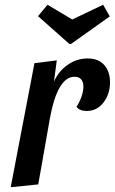

<svg xmlns="http://www.w3.org/2000/svg" viewBox="-20 -776 483 808"><path d="M349 -530Q395 -530 419 -502Q443 -474 443 -430Q443 -380 415.5 -344.5Q388 -309 345 -309Q314 -309 302 -327Q314 -344 322.5 -368Q331 -392 331 -412Q331 -431 321.5 -442Q312 -453 294 -453Q222 -453 190 -278L141 0L25 12L125 -510L219 -522L207 -432Q226 -476 264.5 -503Q303 -530 349 -530ZM414 -756 442 -707 279 -591H272L140 -708L180 -756L284 -694Z"/></svg>

Font: Sansita
Style: Italic
Weight: 400
Italic angle: -11°
Designer: Pablo Cosgaya
Foundry: Omnibus-Type
Version: Version 1.006